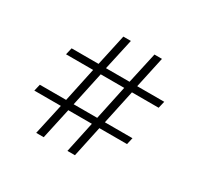

<svg xmlns="http://www.w3.org/2000/svg" viewBox="-155 -923 1150 1111"><g transform="rotate(30 420.0 -367.5)"><path d="M255.6 -206.5 210.1 0H260.3L305.3 -206.5H462.9L418.7 0H468.9L513 -206.5H697.7L708 -251.7H523.6L572.6 -480.1H751L761.9 -526.1H581.2L626.3 -734.6H576.1L530.1 -526.1H372.6L418.6 -734.6H368.4L322.9 -526.1H143L132.2 -480.1H313.3L264.7 -251.7H89.2L78.4 -206.5ZM364 -480.1H521L472.4 -251.7H315Z"/></g></svg>

Font: Pinar-VF-FD
Style: Regular
Weight: 300
Designer: Amin Abedi
Version: Version 3.0